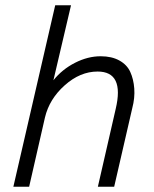

<svg xmlns="http://www.w3.org/2000/svg" viewBox="-20 -710 586 730"><path d="M30.8 0 189.9 -689.9H250L183.1 -404.8Q216.3 -446.3 265.1 -471.2Q314 -496.1 362.8 -496.1Q404.8 -496.1 433.8 -480Q462.9 -463.9 475.3 -436.5Q487.8 -409.2 490.5 -373.5Q493.2 -337.9 482.9 -298.8L414.1 0H352.1L419.9 -295.9Q453.6 -438 351.1 -438Q284.7 -438 226.1 -385.7Q167.5 -333.5 150.9 -263.2L90.8 0Z"/></svg>

Font: HK Grotesk Light Italic
Style: Regular
Weight: 300
Italic angle: -13°
Designer: Alfredo Marco Pradil and Stefan Peev
Foundry: Hanken Design Co.
Version: Version 1.000;PS 001.000;hotconv 1.0.88;makeotf.lib2.5.64775